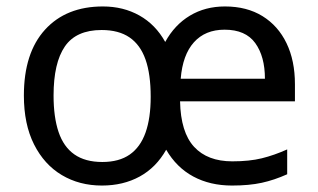

<svg xmlns="http://www.w3.org/2000/svg" viewBox="-20 -565 986 595"><path d="M677 -545Q745 -545 793.5 -515Q842 -485 868 -431Q894 -377 894 -304V-251H538Q540 -155 581.5 -110Q623 -65 700 -65Q753 -65 791.5 -74.5Q830 -84 870 -102V-25Q830 -7 791 1.5Q752 10 699 10Q631 10 579 -18Q527 -46 495 -101Q464 -46 413 -18Q362 10 296 10Q226 10 171.5 -22.5Q117 -55 85.5 -117.5Q54 -180 54 -269Q54 -401 119.5 -473Q185 -545 299 -545Q362 -545 412 -517Q462 -489 492 -435Q521 -488 568.5 -516.5Q616 -545 677 -545ZM295 -472Q216 -472 181 -421Q146 -370 146 -269Q146 -202 161.5 -156Q177 -110 210.5 -86.5Q244 -63 297 -63Q349 -63 382 -86Q415 -109 431 -154Q447 -199 447 -265Q447 -335 431 -380.5Q415 -426 381.5 -449Q348 -472 295 -472ZM676 -473Q616 -473 581 -434Q546 -395 540 -321H801Q801 -390 771 -431.5Q741 -473 676 -473Z"/></svg>

Font: Noto Sans Thaana
Style: Regular
Weight: 400
Designer: Monotype Design Team
Foundry: Monotype Imaging Inc.
Version: Version 2.001